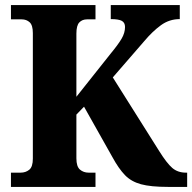

<svg xmlns="http://www.w3.org/2000/svg" viewBox="-20 -734 755 754"><path d="M23 0V-56H61Q81 -56 95 -67.5Q109 -79 109 -111V-604Q109 -635 96.5 -646.5Q84 -658 65 -658H23V-714H355V-658H322Q303 -658 291.5 -646Q280 -634 280 -602V-354L415 -524Q444 -559 457.5 -582Q471 -605 471 -628Q471 -645 458.5 -652Q446 -659 415 -659V-714H686V-659Q645 -659 612 -635Q579 -611 547 -573L423 -430L605 -141Q635 -93 656.5 -74.5Q678 -56 710 -56H715V0H640Q572 0 533.5 -10.5Q495 -21 470.5 -46.5Q446 -72 422 -116L310 -315L280 -284V-112Q280 -80 294 -68Q308 -56 328 -56H355V0Z"/></svg>

Font: Noto Serif Thai SemiCondensed ExtraBold
Style: Regular
Weight: 800
Width: 4
Designer: Monotype Design Team
Foundry: Monotype Imaging Inc.
Version: Version 2.002; ttfautohint (v1.8.4.7-5d5b)